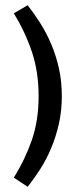

<svg xmlns="http://www.w3.org/2000/svg" viewBox="-20 -606 303 736"><path d="M86 -586Q111 -554 134.5 -517Q158 -480 176.5 -436.5Q195 -393 206 -343.5Q217 -294 217 -237Q217 -181 205.5 -130.5Q194 -80 175.5 -36.5Q157 7 133.5 43.5Q110 80 86 110L33 75Q76 6 102 -69Q128 -144 128 -237Q128 -330 102.5 -406.5Q77 -483 33 -555Z"/></svg>

Font: Mukta Malar Medium
Style: Regular
Weight: 500
Designer: Aadarsh Rajan, Girish Dalvi, Yashodeep Gholap
Foundry: Ek Type
Version: Version 2.538;PS 1.000;hotconv 16.6.51;makeotf.lib2.5.65220;